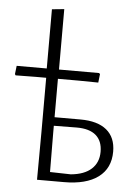

<svg xmlns="http://www.w3.org/2000/svg" viewBox="-51 -742 559 782"><g transform="rotate(5 228.0 -351.0)"><path d="M429 -141Q429 -73 380 -36.5Q331 0 240 0H130L131 -194V-417H88L6 -416L3 -421L7 -455H130V-697L180 -702V-455H344L348 -451L344 -416L264 -417H179V-260H285Q355 -260 392 -229.5Q429 -199 429 -141ZM378 -136Q378 -180 351.5 -203Q325 -226 273 -226L179 -225V-197L180 -36L265 -34Q320 -39 349 -65.5Q378 -92 378 -136Z"/></g></svg>

Font: t
Style: Regular
Weight: 300
Designer: Juan Pablo del Peral
Foundry: Huerta Tipografica
Version: Version 2.004; ttfautohint (v1.8.1)